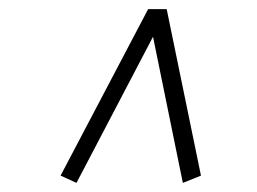

<svg xmlns="http://www.w3.org/2000/svg" viewBox="-20 -610 568 424"><path d="M113.8 -222.2 307.1 -589.8H348.1L423.8 -222.2L383.8 -206.1L317.9 -528.8L148.9 -206.1Z"/></svg>

Font: Dihjauti
Style: Bold Italic
Weight: 700
Italic angle: -9°
Designer: T. Christopher White
Version: Version 3.0.0